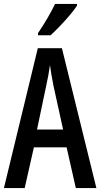

<svg xmlns="http://www.w3.org/2000/svg" viewBox="-20 -960 512 980"><path d="M367 0 320 -208H153L106 0H0L173 -714H296L472 0ZM253 -522Q247 -553 242.5 -578.5Q238 -604 235 -628Q232 -605 227 -577Q222 -549 216 -523L169 -299H302ZM373 -931Q360 -911 336 -882.5Q312 -854 285.5 -826.5Q259 -799 238 -780H174V-791Q228 -871 261 -940H373Z"/></svg>

Font: Noto Sans Sinhala ExtraCondensed Medium
Style: Regular
Weight: 500
Width: 2
Designer: Jelle Bosma - Monotype Design Team
Foundry: Monotype Imaging Inc.
Version: Version 2.006; ttfautohint (v1.8.4.7-5d5b)